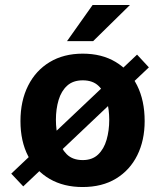

<svg xmlns="http://www.w3.org/2000/svg" viewBox="-20 -743 652 773"><path d="M579.4 -471.8 73.6 7.4 25.3 -43.9 531.8 -523.1ZM312.5 10Q236.6 10 180.4 -22.4Q124.2 -54.9 93.3 -114.5Q62.4 -174.1 62.4 -255.6Q62.4 -337 93.2 -398.1Q123.9 -459.2 180.2 -493.1Q236.5 -527 313.2 -527Q389.7 -527 445.5 -493.6Q501.4 -460.2 531.9 -399.3Q562.4 -338.3 562.4 -255.6Q562.4 -177.7 532.7 -117.9Q503 -58 447.2 -24Q391.4 10 312.5 10ZM313.2 -98.5Q351.5 -98.5 375 -120.9Q398.5 -143.3 409.1 -180.2Q419.8 -217.2 419.8 -260.4Q419.8 -301.4 410.1 -337.8Q400.4 -374.3 377 -396.9Q353.7 -419.6 313.2 -419.6Q274.3 -419.6 250.6 -398.2Q226.9 -376.8 216 -340.6Q205.1 -304.4 205.1 -260.4Q205.1 -220 215.1 -182.8Q225 -145.7 248.6 -122.1Q272.2 -98.5 313.2 -98.5ZM352.9 -723H503.3L355.1 -577.5H249.9Z"/></svg>

Font: Public Sans Thin
Style: Regular
Weight: 100
Designer: The Public Sans project authors (U.S. Web Design System). Libre Franklin designed by Pablo Impallari and Rodrigo Fuenzal
Version: Version 1.008